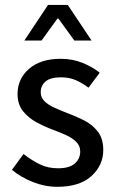

<svg xmlns="http://www.w3.org/2000/svg" viewBox="-20 -736 464 769"><path d="M209.5 12.2Q159.2 12.2 111.1 -7.1Q63 -26.4 27.8 -55.7L74.2 -119.1Q106.9 -93.8 139.4 -77.9Q171.9 -62 212.4 -62Q258.3 -62 279.8 -81.3Q301.3 -100.6 301.3 -129.4Q301.3 -152.3 284.9 -168.2Q268.6 -184.1 243.7 -195.3Q218.8 -206.5 191.9 -216.3Q159.2 -228.5 126.5 -246.1Q93.8 -263.7 72 -291Q50.3 -318.4 50.3 -359.4Q50.3 -420.4 96.4 -460.4Q142.6 -500.5 223.1 -500.5Q271 -500.5 310.8 -484.1Q350.6 -467.8 379.4 -444.8L334.5 -384.8Q309.1 -403.8 283.4 -415Q257.8 -426.3 224.1 -426.3Q182.1 -426.3 162.6 -409.7Q143.1 -393.1 143.1 -366.7Q143.1 -345.2 158.2 -330.6Q173.3 -315.9 197.5 -304.9Q221.7 -293.9 248 -283.7Q282.7 -271 316.2 -254.2Q349.6 -237.3 371.6 -209.2Q393.6 -181.2 393.6 -134.8Q393.6 -74.2 346.4 -31Q299.3 12.2 209.5 12.2ZM77.6 -573.7 172.4 -716.3H251.5L346.7 -573.7H277.8L213.9 -661.6H210L146.5 -573.7Z"/></svg>

Font: Varta Light SemiBold
Style: Regular
Weight: 600
Version: Version 1.004